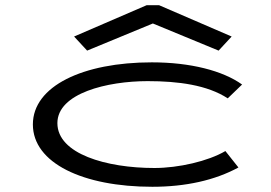

<svg xmlns="http://www.w3.org/2000/svg" viewBox="-20 -705 1040 736"><path d="M314 -511 566 -615 818 -511 868 -565 590 -685H542L264 -565ZM564 11C692 11 804 -14 894 -63L844 -126C778 -87 664 -61 572 -61C388 -61 200 -115 200 -233C200 -348 392 -394 546 -394C664 -394 775 -379 853 -328L908 -381C834 -434 710 -466 562 -466C298 -466 106 -375 106 -228C106 -80 298 11 564 11Z"/></svg>

Font: Inconsolata UltraExpanded
Style: Regular
Weight: 400
Width: 9
Monospace: yes
Designer: Raph Levien, Cyreal, Brenton Simpson
Foundry: Raph Levien, Cyreal, Google
Version: Version 3.100